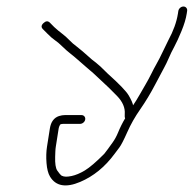

<svg xmlns="http://www.w3.org/2000/svg" viewBox="-20 -451 594 589"><path d="M363.9 -88C355.7 -74.3 348.3 -59.6 342 -44C337.4 -32.9 332 -23 325.7 -14.2L310.4 7C306.5 12.3 303 17 299.7 21C274.9 46 255.1 62.9 240.4 71.8C225.6 80.7 212 86.4 199.4 89C192.9 90.3 187.3 91 182.6 91C177.9 91 173.4 90 169.1 88C164.9 84.7 160.4 79.3 155.5 72C150.7 64.7 148.6 50.7 149.2 30L149.8 14C150 8.7 150.4 3.7 151.2 -1L160 -57C160.6 -60.3 161.7 -63.7 163.6 -67C164 -69.7 167.9 -71 175.2 -71H225.2C229.2 -71 232.8 -72.3 235.9 -75C239 -77.7 240.8 -80.8 241.4 -84.5C242 -88.2 241.1 -91.3 238.9 -94C236.6 -96.7 233.5 -98 229.5 -98H179.5C173.5 -98 167.4 -97 161 -95C145.5 -89.8 136.2 -77.1 133 -57L124.2 -1C121.8 14.2 121.3 30.9 122.7 49.2C124.1 67.4 127.7 81.4 133.6 91C151.4 120.2 182.3 125.6 226.1 107C266.8 89.7 301.8 61.2 331.1 21.5C335.8 15.2 340.8 8.5 346.2 1.4C351.5 -5.6 359.6 -21.2 370.3 -45.3C380.9 -69.4 394.3 -93 410.4 -116C426.8 -139.6 441.9 -164.6 455.8 -191.2C469.7 -217.7 478.9 -235.2 483.6 -243.5C488.2 -251.8 492.9 -261.6 497.7 -272.7C502.4 -283.9 508.1 -295.6 514.7 -307.7C521.3 -319.9 528.7 -336 536.9 -356C545.1 -376 550.4 -393.7 552.8 -409L554 -417C554.7 -421 553.9 -424.3 551.6 -427C549.4 -429.7 546.4 -431 542.8 -431C539.1 -431 535.7 -429.7 532.6 -427C529.5 -424.3 527.7 -421 527 -417L525.8 -409C521.7 -383.3 511.9 -356.1 496.4 -327.5C494 -323.2 488.8 -312.5 480.8 -295.4C472.8 -278.3 465.5 -264.2 459.1 -253C454.5 -245 449.5 -235.5 444.1 -224.5C438.6 -213.5 433.2 -203.3 427.7 -194C422.2 -184.7 415.8 -173.5 408.4 -160.5C401 -147.5 394.3 -136.7 388.3 -128C386.8 -135.3 382.3 -145.4 374.8 -158.3C367.3 -171.1 345.9 -193.4 310.6 -225L288.1 -247C279.9 -254.3 271.4 -261.3 262.4 -268C239.5 -288.6 223.8 -301.9 215.6 -308C207.3 -314 199.7 -320.7 192.6 -328.1C185.5 -335.5 178.2 -342 170.7 -347.6C163.2 -353.2 155 -360 146.3 -368L132.5 -382C126.7 -387.3 120.2 -386.7 113.2 -380C106.1 -373.3 105.8 -367 112.2 -361L125.1 -348C134.3 -338.7 142.1 -331.9 148.4 -327.7C154.8 -323.6 162.2 -317.2 170.9 -308.7C179.6 -300.2 187.7 -293 195.5 -287C203.2 -281 211 -274.5 218.9 -267.5C226.8 -260.5 234.8 -253.5 243 -246.5C251.3 -239.5 259.2 -232.7 266.8 -226L290.3 -204C305.3 -190.5 321.5 -174.8 338.9 -156.8C356.3 -138.8 364.3 -120.2 362.7 -101C362.2 -94.9 362.6 -90.6 363.9 -88Z"/></svg>

Font: Proton
Style: BdIt
Weight: 500
Version: Version 1.017